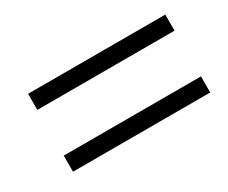

<svg xmlns="http://www.w3.org/2000/svg" viewBox="-55 -599 640 538"><g transform="rotate(-30 265.0 -330.0)"><path d="M503 -204V-256H59V-204H503ZM503 -404V-456H59V-404H503Z"/></g></svg>

Font: Source Serif Variable
Style: Italic
Weight: 389
Italic angle: -12°
Designer: Frank Grießhammer
Foundry: Adobe Systems Incorporated
Version: Version 3.001;hotconv 1.0.111;makeotfexe 2.5.65597